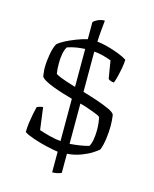

<svg xmlns="http://www.w3.org/2000/svg" viewBox="-118 -759 762 953"><g transform="rotate(15 262.5 -282.5)"><path d="M243 115V9Q221 6 185.5 -2Q150 -10 116 -21.5Q82 -33 65 -44Q65 -69 68.5 -93.5Q72 -118 76.5 -140.5Q81 -163 85 -178Q90 -180 98 -183Q106 -186 116 -186L131 -72Q151 -65 183 -56.5Q215 -48 243 -46V-263Q220 -269 193 -277.5Q166 -286 141 -295.5Q116 -305 98.5 -315Q81 -325 77 -334Q76 -344 74.5 -354Q73 -364 73 -377Q73 -409 79.5 -446Q86 -483 97 -503Q109 -515 133 -527.5Q157 -540 186.5 -551.5Q216 -563 243 -569V-657Q250 -665 265.5 -672.5Q281 -680 301 -680Q300 -667 297 -639Q294 -611 292 -570Q319 -567 348.5 -559Q378 -551 405 -540.5Q432 -530 449 -519Q449 -501 444.5 -476.5Q440 -452 434.5 -430Q429 -408 424 -395Q414 -395 405.5 -398.5Q397 -402 394 -406L379 -497Q357 -505 334 -511Q311 -517 290 -518V-311Q328 -300 365 -287.5Q402 -275 429 -262.5Q456 -250 460 -238Q462 -225 463 -210Q464 -195 464 -182Q464 -152 459.5 -117.5Q455 -83 445 -57Q436 -48 414 -34Q392 -20 360 -8Q328 4 290 7V105Q285 108 272 111.5Q259 115 243 115ZM290 -44Q316 -46 342.5 -50Q369 -54 388 -60Q396 -73 400 -96.5Q404 -120 404 -145Q404 -163 402 -181.5Q400 -200 396 -212Q392 -216 371.5 -224Q351 -232 327.5 -240Q304 -248 290 -251ZM243 -324V-519Q220 -518 198.5 -514.5Q177 -511 153 -503Q143 -487 139 -464.5Q135 -442 135 -416Q135 -400 136 -387Q137 -374 139 -363Q145 -358 167.5 -349Q190 -340 243 -324Z"/></g></svg>

Font: Texturina 12pt Thin
Style: Regular
Weight: 250
Designer: Guillermo Torres Carreño
Foundry: Omnibus-Type
Version: Version 1.002